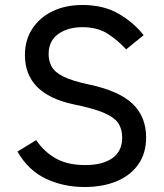

<svg xmlns="http://www.w3.org/2000/svg" viewBox="-20 -737 657 770"><path d="M319 13Q235 13 164.5 -20Q94 -53 50 -129L125 -175Q158 -127 205 -101Q252 -75 322 -75Q392 -75 431 -103Q470 -131 470 -185Q470 -217 456 -240.5Q442 -264 400 -283Q358 -302 273 -319Q80 -361 80 -516Q80 -576 109 -621Q138 -666 190 -691.5Q242 -717 311 -717Q395 -717 455.5 -682Q516 -647 556 -596L486 -539Q454 -574 413 -601Q372 -628 310 -628Q252 -628 213.5 -600.5Q175 -573 175 -520Q175 -492 187.5 -469.5Q200 -447 234 -430Q268 -413 333 -399Q457 -373 511.5 -321Q566 -269 566 -186Q566 -122 534.5 -77.5Q503 -33 447.5 -10Q392 13 319 13Z"/></svg>

Font: Zen Kaku Gothic New Medium
Style: Regular
Weight: 500
Designer: Yoshimichi Ohira
Foundry: Positype
Version: Version 1.002